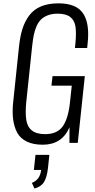

<svg xmlns="http://www.w3.org/2000/svg" viewBox="-20 -838 560 1126"><path d="M182.1 267.6 167 234.4Q215.3 215.8 221.2 158.7H178.7L188 70.3H269.5L261.2 148.4Q255.4 201.2 238.3 229.2Q221.2 257.3 182.1 267.6ZM231 10.7Q174.8 10.7 137 -7.8Q99.1 -26.4 80.8 -60.1Q62.5 -93.8 56.6 -141.1Q54.2 -162.1 54.2 -185.5Q54.2 -214.4 58.1 -246.6L91.3 -563Q97.7 -624.5 111.8 -669.2Q126 -713.9 152.3 -748.5Q178.7 -783.2 221.2 -800.8Q263.7 -818.4 322.8 -818.4Q427.7 -818.4 466.8 -759.8Q497.1 -715.3 497.1 -637.2Q497.1 -612.8 494.1 -585.4L491.2 -556.6H419.4L422.4 -585.4Q425.3 -614.7 425.3 -638.7Q425.3 -662.1 422.9 -680.7Q417 -719.2 391.8 -738.5Q366.7 -757.8 317.9 -757.8Q285.2 -757.8 260.5 -748.3Q235.8 -738.8 220.2 -723.4Q204.6 -708 193.8 -682.9Q183.1 -657.7 178 -631.8Q172.9 -606 168.9 -570.3L133.8 -237.8Q130.9 -207.5 130.9 -182.1Q130.9 -157.7 133.8 -137.2Q139.2 -95.7 166.3 -73.5Q193.4 -51.3 244.6 -51.3Q315.9 -51.3 348.4 -97.7Q380.9 -144 390.6 -239.7L400.9 -335.4H281.7L288.1 -391.6H477.5L436 0H387.2L387.7 -91.8Q343.3 10.7 231 10.7Z"/></svg>

Font: Oswald
Style: Light
Weight: 300
Designer: Vernon Adams
Foundry: Vernon Adams
Version: 3.0; ttfautohint (v0.95.6-bc232) -l 8 -r 50 -G 200 -x 0 -w "